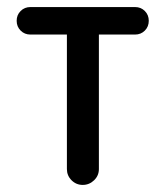

<svg xmlns="http://www.w3.org/2000/svg" viewBox="-20 -519 470 545"><path d="M169.9 -39.1V-420.9H66.4Q49.8 -420.9 38.6 -432.1Q27.3 -443.4 27.3 -460Q27.3 -476.6 38.6 -487.8Q49.8 -499 66.4 -499H363.3Q379.9 -499 391.1 -487.8Q402.3 -476.6 402.3 -460Q402.3 -443.4 391.1 -432.1Q379.9 -420.9 363.3 -420.9H260.7V-39.1Q260.7 -20.5 247.1 -7.3Q233.4 5.9 214.8 5.9Q196.3 5.9 183.1 -7.3Q169.9 -20.5 169.9 -39.1Z"/></svg>

Font: jf-openhuninn-2.0
Style: Regular
Weight: 400
Designer: [Kosugi Maru]
Designed by MOTOYA      

[Varela Round]
Joe Prince (Latin component); Avraham Cornfeld (Hebrew component)
Foundry: justfont CO.,LTD.
Version: 2.0